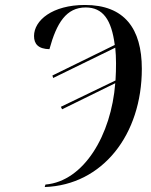

<svg xmlns="http://www.w3.org/2000/svg" viewBox="-20 -743 608 773"><path d="M163 0 160 10C393 2 551 -201 551 -466C551 -628 481 -723 322 -723C191 -723 117 -661 117 -598C117 -566 134 -546 179 -545C208 -651 247 -713 325 -713C394 -713 429 -664 442 -562L191 -439L194 -429L444 -551C448 -513 448 -467 445 -419L225 -313L230 -303L444 -408C428 -200 318 -13 163 0Z"/></svg>

Font: Noto Serif Display Condensed Medium
Style: Italic
Weight: 500
Width: 3
Italic angle: -12°
Designer: Monotype Design Team
Foundry: Monotype Imaging Inc.
Version: Version 2.009